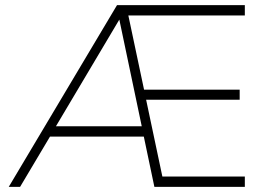

<svg xmlns="http://www.w3.org/2000/svg" viewBox="-20 -725 1026 745"><path d="M930 -665H478L539 -377H910V-338H547L610 -40H930V0H579L538 -195H174L58 0H14L434 -705H930ZM197 -235H530L443 -649Z"/></svg>

Font: wassup Sans
Style: Light
Weight: 200
Version: Version 2.001